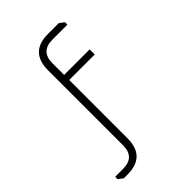

<svg xmlns="http://www.w3.org/2000/svg" viewBox="-252 -841 1069 1069"><g transform="rotate(-45 282.5 -306.5)"><path d="M40 87H102Q195 87 195 -6V-597Q195 -740 338 -740H423L451 -719V-700H333Q240 -700 240 -607V-515H441V-475H240V-16Q240 127 97 127H68L40 106Z"/></g></svg>

Font: Oxanium ExtraLight
Style: Regular
Weight: 200
Designer: Severin Meyer
Version: Version 2.000